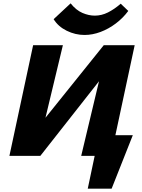

<svg xmlns="http://www.w3.org/2000/svg" viewBox="-20 -927 842 1142"><path d="M609 0V-123H770L690 0ZM502 195 569 -123H770L644 195ZM111 0 127 -73 597 -658H693L676 -580L220 0ZM36 0 177 -658H354L196 0ZM463 0 620 -658H781L640 0ZM483 -719Q428 -719 377 -744Q326 -769 299 -813L400 -907Q433 -866 470.5 -850Q508 -834 544 -834Q584 -834 622 -853Q660 -872 698 -905L743 -862Q712 -820 669 -787.5Q626 -755 578 -737Q530 -719 483 -719Z"/></svg>

Font: Ysabeau Black
Style: Italic
Weight: 900
Italic angle: -12°
Version: Version 2.000;gftools[0.9.27.dev2+g8671c4b]